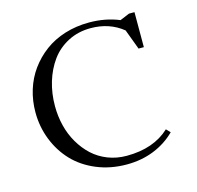

<svg xmlns="http://www.w3.org/2000/svg" viewBox="-105 -821 963 939"><g transform="rotate(-15 377.0 -351.5)"><path d="M58.1 -354Q58.1 -412.6 74.7 -466.6Q91.3 -520.5 123.3 -564.7Q155.3 -608.9 199.5 -641.8Q243.7 -674.8 301.5 -692.9Q359.4 -710.9 424.8 -710.9Q507.3 -710.9 577.1 -682.1L625 -702.1H652.8V-524.9H626L587.9 -627Q520 -682.1 424.8 -682.1Q361.3 -682.1 309.8 -655.3Q258.3 -628.4 225.6 -583.3Q192.9 -538.1 175.5 -480.5Q158.2 -422.9 158.2 -358.9Q158.2 -307.1 170.2 -259Q182.1 -210.9 206.1 -169.9Q230 -128.9 262.9 -98.4Q295.9 -67.9 340.1 -50.5Q384.3 -33.2 435.1 -33.2Q571.8 -33.2 652.8 -108.9L671.9 -88.9Q626 -43 563 -17.6Q500 7.8 424.8 7.8Q342.3 7.8 272.7 -21.2Q203.1 -50.3 156.5 -99.6Q109.9 -148.9 84 -214.8Q58.1 -280.8 58.1 -354Z"/></g></svg>

Font: Dihjauti S
Style: Bold
Weight: 700
Designer: T. Christopher White
Version: Version 3.0.0